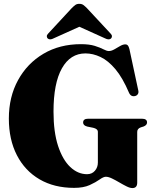

<svg xmlns="http://www.w3.org/2000/svg" viewBox="-20 -940 790 976"><path d="M677.5 -11.5Q677.5 16 653 16Q640.5 16 623 7.2Q605.5 -1.5 586 -13Q566.5 -24.5 548.8 -33Q531 -41.5 518 -41.5Q506 -41.5 486.5 -27.5Q467 -13.5 435.8 0.8Q404.5 15 356.5 15Q255.5 15 181 -28.5Q106.5 -72 65.8 -151.2Q25 -230.5 25 -337.5Q25 -447.5 71.8 -532.8Q118.5 -618 201 -666.8Q283.5 -715.5 391.5 -715.5Q434 -715.5 461.8 -706.8Q489.5 -698 506.2 -689.2Q523 -680.5 533 -680.5Q546 -680.5 561 -689Q576 -697.5 590.5 -706Q605 -714.5 617.5 -714.5Q625 -714.5 629.8 -709.2Q634.5 -704 638 -690L683 -480Q685.5 -469.5 681 -462Q676.5 -454.5 667.5 -452Q646 -446.5 636 -468Q603.5 -544.5 566.8 -588.2Q530 -632 491.2 -650.2Q452.5 -668.5 414.5 -668.5Q337.5 -668.5 294.8 -592.8Q252 -517 252 -372.5Q252 -269 275.2 -198.2Q298.5 -127.5 337.2 -91Q376 -54.5 422.5 -54.5Q447.5 -54.5 462.5 -72Q477.5 -89.5 477.5 -113.5V-269.5Q477.5 -285 453.5 -290.5L424 -296.5Q402.5 -302 402.5 -317Q402.5 -336.5 428 -336.5H701.5Q727.5 -336.5 727.5 -317.5Q727.5 -304 710 -297L695.5 -292.5Q677.5 -286 677.5 -269.5ZM544 -744Q533 -735 513 -745.5L383.5 -804L253.5 -745.5Q234 -735 223 -744Q218.5 -748 218 -755Q217.5 -762 225 -769.5L344.5 -898.5Q354.5 -908.5 362.5 -914.5Q370.5 -920.5 383 -920.5Q396 -920.5 404 -914.5Q412 -908.5 422 -898.5L542 -769.5Q549.5 -762 549 -755Q548.5 -748 544 -744Z"/></svg>

Font: Fraunces 72pt S000 Black
Style: Regular
Weight: 900
Version: Version 1.000; ttfautohint (v1.8.3)